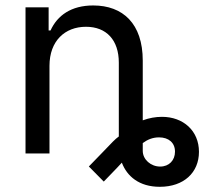

<svg xmlns="http://www.w3.org/2000/svg" viewBox="-20 -573 807 717"><path d="M360.8 -1.8 311.8 48.7 367.5 105.1 403.1 68.2C414.1 57.2 424.4 45.8 435 34.4C454.2 85.2 499.6 124.6 576.7 124.6C666.5 124.6 723 71.4 723 -6C723 -84.9 664.1 -136.7 584.9 -136.7C561.1 -136.7 537.3 -132.5 513.1 -123.6V-346.6C513.1 -484.7 438.9 -552.6 328.1 -552.6C245.7 -552.6 194.2 -515.3 168.7 -459.2H161.6V-545.5H75.3V0H164.8V-327.1C164.8 -420.1 222.3 -473 301.1 -473C377.5 -473 423.7 -423.3 423.7 -339.1V-63.2L422.6 -62.5C409.1 -52.6 401.6 -44.4 360.8 -1.8ZM513.1 -9.6V-38.7C530.5 -51.5 549.7 -60 573.9 -60C609.7 -60 633.5 -40.1 633.5 -6.7C633.5 25.6 611.5 49 578.1 49C543.3 49 513.1 22.7 513.1 -9.6Z"/></svg>

Font: Margiela Sans Text
Style: Regular
Weight: 400
Designer: Stefan Endress, Andreas Faust
Version: Version 1.100;FEAKit 1.0